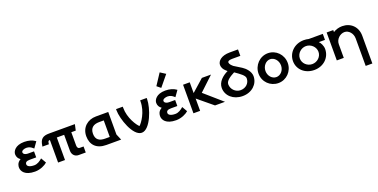

<svg xmlns="http://www.w3.org/2000/svg" viewBox="-21 -1780 5903 3002"><g transform="rotate(-20 2930.5 -278.5)"><path d="M177 -143C177 -177 200 -193 257 -193H361V-293H258C214 -293 184 -314 184 -341C184 -371 233 -386 266 -386C309 -386 340 -368 364 -347L380 -333L449 -430L434 -440C400 -465 337 -485 266 -485C114 -485 67 -399 67 -351C67 -308 87 -274 122 -251C55 -214 53 -156 53 -135C53 -75 100 10 270 10C358 10 439 -30 477 -65L427 -152C389 -118 344 -87 291 -87C216 -87 177 -112 177 -143Z M1115 -100H1051C1026 -100 1011 -121 1011 -155V-375H1085L1107 -475H678C573 -475 528 -438 513 -337L510 -318H618L619 -333C623 -371 635 -375 655 -375V0H770V-375H892V-110C892 -47 934 0 996 0H1115Z M1551 -100H1474C1381 -100 1321 -136 1321 -235C1321 -334 1381 -375 1474 -375H1551ZM1457 -475C1319 -475 1209 -382 1209 -235C1209 -94 1293 0 1457 0H1704L1662 -100V-475Z M2302 -475H2193V-456C2193 -282 2086 -135 2046 -101C2007 -135 1904 -284 1904 -456V-475H1792V-456C1792 -313 1901 10 2046 10C2190 10 2302 -312 2302 -456Z M2629 -782 2507 -596 2570 -545 2718 -725ZM2525 -143C2525 -177 2548 -193 2605 -193H2709V-293H2606C2562 -293 2532 -314 2532 -341C2532 -371 2581 -386 2614 -386C2657 -386 2688 -368 2712 -347L2728 -333L2797 -430L2782 -440C2748 -465 2685 -485 2614 -485C2462 -485 2415 -399 2415 -351C2415 -308 2435 -274 2470 -251C2403 -214 2401 -156 2401 -135C2401 -75 2448 10 2618 10C2706 10 2787 -30 2825 -65L2775 -152C2737 -118 2692 -87 2639 -87C2564 -87 2525 -112 2525 -143Z M2907 0H3018V-205L3266 0H3432L3139 -256L3372 -475H3220L3018 -296V-475H2907Z M3877 -230C3877 -145 3809 -87 3726 -87C3643 -87 3573 -155 3573 -240C3574 -300 3651 -346 3723 -384C3806 -326 3877 -278 3877 -230ZM3744 -484C3694 -524 3692 -553 3692 -562C3692 -572 3703 -593 3764 -593H3903V-700H3764C3624 -700 3555 -632 3555 -566C3555 -526 3578 -487 3608 -461L3634 -438C3544 -395 3458 -320 3458 -220C3458 -90 3569 11 3725 11C3880 11 3989 -94 3989 -225C3989 -304 3919 -375 3868 -407Z M4321 -385C4390 -385 4450 -318 4450 -235C4450 -152 4390 -88 4321 -88C4251 -88 4191 -152 4191 -235C4191 -317 4251 -385 4321 -385ZM4562 -236C4562 -375 4454 -485 4320 -485C4185 -485 4075 -372 4075 -233C4075 -95 4185 11 4320 11C4454 11 4562 -99 4562 -236Z M5073 -235C5073 -152 5000 -87 4918 -87C4835 -87 4763 -152 4763 -235C4763 -318 4835 -386 4918 -386C5000 -386 5073 -318 5073 -235ZM4918 -485C4762 -485 4648 -372 4648 -233C4648 -95 4761 11 4917 11C5074 11 5186 -101 5186 -240C5186 -297 5154 -355 5129 -375H5232V-475H4998C4976 -481 4945 -485 4918 -485Z M5802 225V-237C5802 -384 5699 -485 5556 -485C5504 -485 5449 -470 5406 -442V-475H5296V-10H5412V-238C5412 -320 5485 -386 5559 -386C5630 -386 5691 -316 5691 -233V225Z"/></g></svg>

Font: Mint Spirit
Style: Bold
Weight: 700
Designer: HARENDAL Hirwen
Foundry: Arkandis Digital Foundry.
Version: Version 1.004;FFEdit